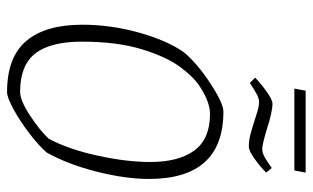

<svg xmlns="http://www.w3.org/2000/svg" viewBox="-191 -686 886 544"><g transform="rotate(90 252.0 -414.0)"><path d="M50 -204Q50 -284 72 -363.5Q94 -443 128 -492Q161 -531 217 -567.5Q273 -604 296 -604Q487 -604 487 -393Q487 -327 466.5 -245.5Q446 -164 412 -103Q392 -80 357 -53.5Q322 -27 289 -9Q256 9 241 9Q142 9 96 -45.5Q50 -100 50 -204ZM373 -109Q403 -165 421 -247.5Q439 -330 439 -397Q439 -477 406.5 -521.5Q374 -566 303 -566Q270 -566 228 -539Q200 -522 170.5 -482.5Q141 -443 119.5 -372.5Q98 -302 98 -203Q98 -114 131.5 -71Q165 -28 240 -28Q265 -28 308 -56.5Q351 -85 373 -109ZM319 -693Q316 -694 298.5 -699.5Q281 -705 270 -705Q259 -705 247 -698.5Q235 -692 215 -679L200 -694Q219 -712 241 -727.5Q263 -743 274 -743Q286 -743 305.5 -738.5Q325 -734 343 -728Q389 -714 402 -714Q413 -714 425.5 -721Q438 -728 456 -741L469 -725Q452 -708 429.5 -692Q407 -676 395 -676Q378 -676 361 -680.5Q344 -685 319 -693ZM237 -837H469L463 -805H231Z"/></g></svg>

Font: Grenze ExtraLight
Style: Italic
Weight: 275
Italic angle: -10°
Designer: Renata Polastri
Foundry: Omnibus-Type
Version: Version 1.002; ttfautohint (v1.8)